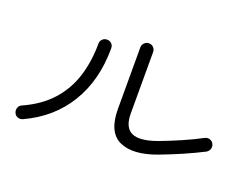

<svg xmlns="http://www.w3.org/2000/svg" viewBox="-88 -808 1176 902"><g transform="rotate(20 500.0 -357.5)"><path d="M742 -152Q627 -109 558 -140.5Q489 -172 489 -289V-596Q489 -609 498.5 -618.5Q508 -628 521 -628Q535 -628 544 -618.5Q553 -609 553 -596V-289Q553 -219 594 -200Q635 -181 720 -212Q773 -232 823.5 -254Q874 -276 919 -300Q931 -306 943.5 -302Q956 -298 962 -286Q968 -274 964 -261.5Q960 -249 948 -242Q899 -217 847 -194.5Q795 -172 742 -152ZM85 -90Q73 -85 60.5 -89.5Q48 -94 43 -107Q38 -119 42.5 -131.5Q47 -144 59 -149Q146 -188 198.5 -247Q251 -306 274.5 -381.5Q298 -457 298 -545Q298 -559 307.5 -568Q317 -577 330 -577Q344 -577 353 -568Q362 -559 362 -545Q362 -385 290.5 -268Q219 -151 85 -90Z"/></g></svg>

Font: Zen Maru Gothic
Style: Regular
Weight: 400
Designer: Yoshimichi Ohira
Foundry: Positype
Version: Version 1.002